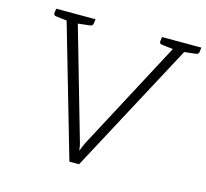

<svg xmlns="http://www.w3.org/2000/svg" viewBox="-102 -826 1014 943"><g transform="rotate(15 404.5 -354.5)"><path d="M328 0 123 -709H167Q174 -709 178.5 -705Q183 -701 184 -695L351 -113Q355 -101 357.5 -88.5Q360 -76 361 -64Q365 -76 370.5 -88.5Q376 -101 382 -113L691 -695Q694 -700 700 -704.5Q706 -709 713 -709H756L377 0ZM154 -692 156 -709H201L199 -692ZM679 -692 681 -709H727L725 -692ZM165 -709 153 -664 78 -673Q73 -674 70.5 -677Q68 -680 68 -686L71 -709ZM271 -709 268 -686Q267 -680 263.5 -677Q260 -674 255 -673L177 -664V-709ZM703 -709 691 -664 616 -673Q611 -674 608.5 -677Q606 -680 606 -686L609 -709ZM809 -709 806 -686Q805 -680 801.5 -677Q798 -674 793 -673L715 -664V-709Z"/></g></svg>

Font: Aleo Light
Style: Italic
Weight: 300
Italic angle: -7°
Designer: Alessio Laiso
Foundry: Alessio Laiso
Version: Version 2.001;gftools[0.9.29]